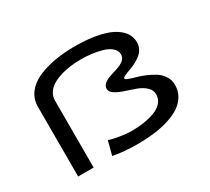

<svg xmlns="http://www.w3.org/2000/svg" viewBox="-141 -966 1332 1218"><g transform="rotate(-30 525.0 -357.5)"><path d="M686 -391.5Q686 -385 705.2 -377.5Q724.5 -370 753.2 -362.5Q782 -355 815.5 -340.8Q849 -326.5 877.8 -309Q906.5 -291.5 925.8 -262.2Q945 -233 945 -197Q945 -152.5 923.8 -116.8Q902.5 -81 866.5 -57.5Q830.5 -34 779.8 -18.2Q729 -2.5 672.8 4.2Q616.5 11 552.5 11Q455.5 11 374 -4.5L400.5 -105.5Q427.5 -96.5 475.8 -88.2Q524 -80 563.5 -80Q609.5 -80 651.2 -86.5Q693 -93 730.2 -106.5Q767.5 -120 789.5 -145.2Q811.5 -170.5 811.5 -204Q811.5 -236.5 785.2 -260Q759 -283.5 721.5 -297Q684 -310.5 646.5 -322.5Q609 -334.5 582.8 -351.2Q556.5 -368 556.5 -391Q556.5 -413 576 -428Q595.5 -443 623.2 -451.8Q651 -460.5 678.5 -469.5Q706 -478.5 725.5 -494.5Q745 -510.5 745 -534Q745 -563 721 -584Q697 -605 658.8 -615.5Q620.5 -626 583.2 -630.5Q546 -635 508.5 -635Q471.5 -635 435 -630.8Q398.5 -626.5 362 -615.8Q325.5 -605 297.8 -589Q270 -573 252.8 -547.5Q235.5 -522 235.5 -490V0H122V-509.5Q122 -566 154.2 -609Q186.5 -652 242.2 -676.8Q298 -701.5 366.5 -713.8Q435 -726 514.5 -726Q621.5 -726 700.5 -707.2Q779.5 -688.5 825.2 -648.5Q871 -608.5 871 -551Q871 -527 860.8 -506.5Q850.5 -486 834.2 -472.2Q818 -458.5 798.2 -447.2Q778.5 -436 758.8 -428.5Q739 -421 722.8 -414.8Q706.5 -408.5 696.2 -402.8Q686 -397 686 -391.5Z"/></g></svg>

Font: League Mono Extended
Style: Regular
Weight: 400
Width: 9
Designer: Tyler Finck
Foundry: The League of Moveable Type / Tyler Finck
Version: Version 2.210